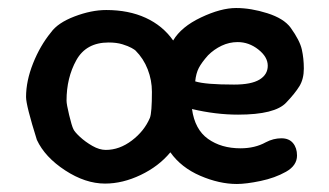

<svg xmlns="http://www.w3.org/2000/svg" viewBox="-20 -456 822 479"><path d="M72 -107Q45 -193 45 -214Q45 -254 62.5 -298Q80 -342 107 -375Q124 -399 166 -415Q208 -431 245 -431Q301 -431 343.5 -411.5Q386 -392 412 -355Q432 -389 481.5 -412.5Q531 -436 569 -436Q606 -436 647 -423Q688 -410 705 -387Q728 -355 733 -332.5Q738 -310 738 -285Q738 -259 727 -241Q716 -223 694 -200Q666 -170 574 -170Q518 -170 459 -184Q466 -133 499 -109.5Q532 -86 580 -86Q616 -86 643 -101Q662 -111 682 -111Q701 -111 711 -99Q721 -87 721 -68Q721 -43 693.5 -27.5Q666 -12 630 -4.5Q594 3 571 3Q527 3 479.5 -17.5Q432 -38 405 -76Q376 -41 331 -19.5Q286 2 242 2Q193 2 142.5 -31Q92 -64 72 -107ZM499 -318Q483 -300 476 -286.5Q469 -273 467 -253Q492 -245 564 -245Q607 -245 627.5 -257.5Q648 -270 648 -292Q648 -314 624.5 -332.5Q601 -351 573 -351Q552 -351 533 -342Q514 -333 499 -318ZM359 -227Q359 -256 348.5 -283Q338 -310 318 -330Q316 -332 308 -336.5Q300 -341 285.5 -345.5Q271 -350 251 -350Q195 -350 170.5 -306Q146 -262 146 -205Q146 -196 152.5 -169Q159 -142 163 -134Q166 -127 179.5 -114.5Q193 -102 210.5 -92Q228 -82 244 -82Q278 -82 309 -105.5Q340 -129 354 -162Q359 -175 359 -227Z"/></svg>

Font: Itim
Style: Regular
Weight: 400
Designer: Suppakit Chalermlarp
Version: Version 1.002g